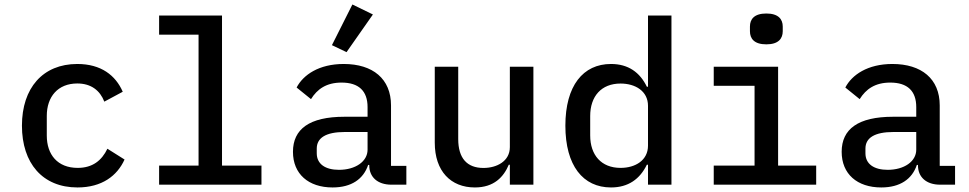

<svg xmlns="http://www.w3.org/2000/svg" viewBox="-20 -808 4241 840"><path d="M318.9 12.1C426.1 12.1 492.9 -39.1 524.9 -110.1L449.9 -157.3C425.1 -105.8 384.9 -73.5 320 -73.5C231.9 -73.5 184.7 -131.4 184.7 -214.8V-301.1C184.7 -384.6 233 -442.8 318.2 -442.8C378.9 -442.8 417.6 -411.9 436.4 -363.3L517 -406.6C485.8 -478.3 422.2 -528.1 318.2 -528.1C167.3 -528.1 76 -422.9 76 -258.2C76 -93.8 166.2 12.1 318.9 12.1Z M676.1 0H1123.9V-83.5H951.3V-740.1H676.1V-656.2H848.7V-83.5H676.1Z M1692.5 0H1757.8V-82.4H1690.7V-346.9C1690.7 -463.1 1611.2 -528.1 1483.7 -528.1C1375.4 -528.1 1306.5 -480.5 1277.7 -425.1L1340.6 -374.3C1367.9 -418.3 1408 -446.7 1474.4 -446.7C1549.4 -446.7 1588.1 -410.2 1588.1 -339.5V-297.2H1486.9C1333.5 -297.2 1261.7 -243.3 1261.7 -143.8C1261.7 -46.9 1329.5 12.1 1435 12.1C1517.4 12.1 1570 -24.5 1590.6 -86.3H1595.5V-84.5C1595.5 -33.4 1631.7 0 1692.5 0ZM1365.8 -137.4V-158C1365.8 -204.5 1405.2 -230.5 1488.3 -230.5H1588.1V-153.1C1588.1 -101.6 1535.2 -65 1463.1 -65C1403.4 -65 1365.8 -90.2 1365.8 -137.4ZM1432.2 -610.4 1496.1 -579.9 1611.5 -744.7 1521.7 -788.4Z M2210.6 0H2313.6V-516H2210.6V-164.4C2210.6 -102.3 2153.1 -73.2 2095.2 -73.2C2023.1 -73.2 1984.7 -115.8 1984.7 -199.9V-516H1882.1V-183.9C1882.1 -58.9 1952.4 12.1 2057.5 12.1C2141.7 12.1 2183.6 -34.1 2206 -87.4H2210.6Z M2815 0H2917.6V-740.1H2815V-428.6H2810C2779.5 -491.5 2728.7 -528.1 2653.1 -528.1C2530.9 -528.1 2453.5 -432.9 2453.5 -258.2C2453.5 -83.1 2530.9 12.1 2653.1 12.1C2728.7 12.1 2779.5 -24.5 2810 -87.4H2815ZM2562.1 -215.6V-300.4C2562.1 -386.7 2610.8 -442.5 2695 -442.5C2759.6 -442.5 2815 -409.4 2815 -345.2V-170.8C2815 -106.5 2759.6 -73.5 2695 -73.5C2610.8 -73.5 2562.1 -129.3 2562.1 -215.6Z M3332.7 -614C3385.3 -614 3404.5 -638.8 3404.5 -671.5V-691.8C3404.5 -724.1 3385.3 -748.9 3332.7 -748.9C3279.8 -748.9 3261 -724.1 3261 -691.8V-671.5C3261 -638.8 3279.8 -614 3332.7 -614ZM3102.6 0H3550.8V-83.5H3384.2V-516H3102.6V-432.5H3281.2V-83.5H3102.6Z M4093 0H4158.4V-82.4H4091.3V-346.9C4091.3 -463.1 4011.7 -528.1 3884.2 -528.1C3775.9 -528.1 3707 -480.5 3678.3 -425.1L3741.1 -374.3C3768.5 -418.3 3808.6 -446.7 3875 -446.7C3949.9 -446.7 3988.6 -410.2 3988.6 -339.5V-297.2H3887.4C3734 -297.2 3662.3 -243.3 3662.3 -143.8C3662.3 -46.9 3730.1 12.1 3835.6 12.1C3918 12.1 3970.5 -24.5 3991.1 -86.3H3996.1V-84.5C3996.1 -33.4 4032.3 0 4093 0ZM3766.3 -137.4V-158C3766.3 -204.5 3805.8 -230.5 3888.8 -230.5H3988.6V-153.1C3988.6 -101.6 3935.7 -65 3863.6 -65C3804 -65 3766.3 -90.2 3766.3 -137.4Z"/></svg>

Font: Margiela Mono Medium
Style: Regular
Weight: 500
Designer: Mike Abbink, Paul van der Laan, Pieter van Rosmalen
Foundry: Bold Monday
Version: Version 2.003 2021